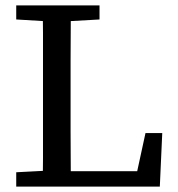

<svg xmlns="http://www.w3.org/2000/svg" viewBox="-20 -690 658 710"><path d="M40 0V-53L174 -60H187V0ZM138 0Q139 -52 139 -104V-208V-311V-360Q139 -360 139 -464V-568Q139 -619 138 -670H242Q242 -619 241.5 -567Q241 -515 241 -464V-360V-301V-204Q241 -154 241.5 -103Q242 -52 242 0ZM187 0V-57H522L480 -23L518 -198H580L571 0ZM40 -618V-670H348V-618L206 -610H174Z"/></svg>

Font: myMathFont
Style: Regular
Weight: 400
Designer: Ross Mills, John Hudson & Paul Hanslow, Tiro Typeworks Ltd; with prior portions MicroPress Inc., and Coen Hoffman. Math 
Foundry: Tiro Typeworks Ltd
Version: Version 2.13 b171